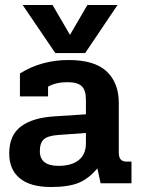

<svg xmlns="http://www.w3.org/2000/svg" viewBox="-20 -736 565 771"><path d="M71 -716H191L261 -596L331 -716H452L322 -523H202ZM17 -120Q17 -193 64.5 -228.5Q112 -264 202 -269L325 -277V-336Q325 -374 308 -390Q291 -406 251 -406Q205 -406 173 -388V-349H60V-441Q147 -495 255 -495Q360 -495 408.5 -449Q457 -403 457 -323V-124Q457 -105 464.5 -96Q472 -87 489 -87H508V0H384L371 -60Q336 -18 295 -1.5Q254 15 185 15Q102 15 59.5 -20Q17 -55 17 -120ZM325 -161V-202L214 -194Q172 -191 156 -176.5Q140 -162 140 -129Q140 -70 215 -70Q267 -70 296 -93Q325 -116 325 -161Z"/></svg>

Font: Pridi Medium
Style: Regular
Weight: 500
Designer: Katatrad Team
Foundry: CadsonDemak
Version: Version 1.001